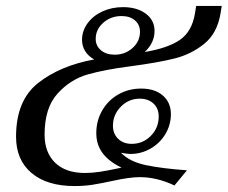

<svg xmlns="http://www.w3.org/2000/svg" viewBox="-20 -616 766 646"><path d="M726 -596 722 -571Q711 -504 667 -468.5Q623 -433 566.5 -419Q510 -405 419 -393Q333 -382 275 -365.5Q217 -349 173.5 -301Q130 -253 130 -163Q130 -103 165.5 -68.5Q201 -34 266 -34Q290 -34 316 -38Q342 -42 365 -47L389 -52Q347 -72 325.5 -100.5Q304 -129 304 -168Q304 -210 324 -244.5Q344 -279 378.5 -298.5Q413 -318 455 -318Q501 -318 528 -294.5Q555 -271 555 -232Q555 -196 536.5 -165Q518 -134 486.5 -116Q455 -98 419 -98Q409 -98 387 -102Q416 -72 470.5 -60.5Q525 -49 609 -43L567 8Q508 -20 450 -20Q416 -20 357 -7Q320 1 292 5.5Q264 10 231 10Q138 10 86 -34Q34 -78 34 -156Q34 -278 108 -336.5Q182 -395 297 -416Q277 -427 266.5 -444Q256 -461 256 -482Q256 -512 274.5 -537.5Q293 -563 324.5 -577.5Q356 -592 394 -592Q441 -592 470.5 -570Q500 -548 500 -512Q500 -472 467 -441Q545 -454 585.5 -482Q626 -510 636 -571L640 -596ZM302 -485Q302 -462 319.5 -447Q337 -432 366 -432Q401 -432 426 -454.5Q451 -477 451 -509Q451 -533 434 -547.5Q417 -562 389 -562Q353 -562 327.5 -539.5Q302 -517 302 -485ZM360 -193Q360 -166 377.5 -149Q395 -132 423 -132Q461 -132 487.5 -159Q514 -186 514 -224Q514 -251 496.5 -267.5Q479 -284 450 -284Q413 -284 386.5 -257Q360 -230 360 -193Z"/></svg>

Font: Fahkwang
Style: Italic
Weight: 400
Italic angle: -10°
Version: Version 1.000; ttfautohint (v1.6)